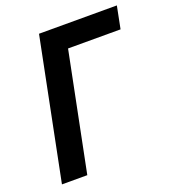

<svg xmlns="http://www.w3.org/2000/svg" viewBox="-128 -797 811 897"><g transform="rotate(-20 277.0 -349.0)"><path d="M27 0 167 -698H554L532 -587H271L153 0Z"/></g></svg>

Font: IBM Plex Sans SemiBold
Style: Italic
Weight: 600
Italic angle: -11.31°
Designer: Mike Abbink, Paul van der Laan, Pieter van Rosmalen
Foundry: Bold Monday
Version: Version 3.201